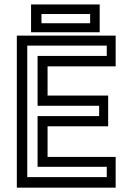

<svg xmlns="http://www.w3.org/2000/svg" viewBox="-20 -864 610 884"><path d="M57.5 0V-700H512.5V-558.5H199V-424H478V-282.5H199V-141.5H512.5V0ZM105.5 -48.5H471.5V-96H153V-329.5H436.5V-377H153V-606.5H471.5V-654H105.5ZM123 -715.5V-843.5H439V-715.5ZM171 -757H395V-799.5H171Z"/></svg>

Font: Tourney Thin Medium
Style: Regular
Weight: 500
Version: Version 1.015